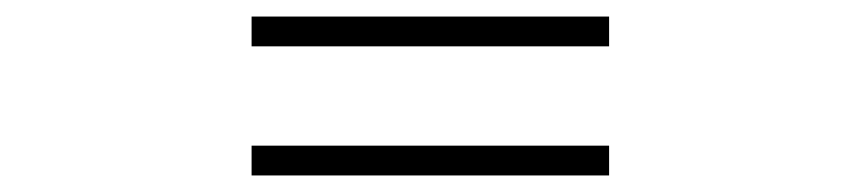

<svg xmlns="http://www.w3.org/2000/svg" viewBox="-20 -496 1040 232"><path d="M284 -440H716V-476H284ZM284 -284H716V-320H284Z"/></svg>

Font: Source Han Sans CN Regular
Style: Regular
Weight: 400
Designer: Ryoko NISHIZUKA (kana & ideographs); Paul D. Hunt (Latin, Greek & Cyrillic); Wenlong ZHANG (bopomofo); Sandoll Communica
Foundry: Adobe Systems Incorporated
Version: Version 1.004;PS 1.004;hotconv 1.0.82;makeotf.lib2.5.63406